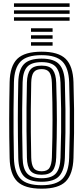

<svg xmlns="http://www.w3.org/2000/svg" viewBox="-20 -1118 498 1147"><path d="M228.8 9.2Q127 9.2 83.2 -33.9Q39.5 -77 37.5 -174Q36 -241.5 35.4 -297.9Q34.8 -354.2 34.9 -406.1Q35 -458 35.6 -511.5Q36.2 -565 37.5 -626.8Q39.5 -723.5 83.2 -766.4Q127 -809.2 228.8 -809.2Q328.8 -809.2 372.4 -766.4Q416 -723.5 419 -626.8Q421.8 -538.5 422.5 -465.8Q423.2 -393 422.4 -323.2Q421.5 -253.5 419 -174Q415.8 -77.8 372.8 -34.2Q329.8 9.2 228.8 9.2ZM228.8 -11.5Q316 -11.5 353.2 -50.2Q390.5 -89 393.2 -174.8Q395.8 -255.2 396.6 -325Q397.5 -394.8 396.8 -466.8Q396 -538.8 393.2 -626Q390.5 -711.5 353.1 -750Q315.8 -788.5 228.8 -788.5Q139.5 -788.5 102.4 -749.9Q65.2 -711.2 63.2 -626.2Q61.5 -536.2 60.9 -464.9Q60.2 -393.5 61 -324.9Q61.8 -256.2 63.2 -174.5Q65.2 -89.2 102.4 -50.4Q139.5 -11.5 228.8 -11.5ZM228.8 -32.2Q153.8 -32.2 122.2 -66Q90.8 -99.8 89.2 -175Q87.8 -242.5 87.1 -298.8Q86.5 -355 86.5 -406.6Q86.5 -458.2 87.2 -511.4Q88 -564.5 89.2 -625.8Q90.8 -700.8 122.5 -734.2Q154.2 -767.8 228.8 -767.8Q303 -767.8 334 -733.6Q365 -699.5 367.5 -625Q370.2 -536 371 -464.6Q371.8 -393.2 370.9 -324.9Q370 -256.5 367.5 -175.5Q365 -102 334.4 -67.1Q303.8 -32.2 228.8 -32.2ZM228.8 -53.2Q289.2 -53.2 314.4 -82.6Q339.5 -112 341.5 -176.5Q344.2 -260.5 345.1 -329.5Q346 -398.5 345.1 -468.2Q344.2 -538 341.5 -624Q339.5 -686 315.4 -716.4Q291.2 -746.8 228.8 -746.8Q166.8 -746.8 141.5 -717.6Q116.2 -688.5 115 -625Q113 -537 112.5 -466.1Q112 -395.2 112.6 -326.5Q113.2 -257.8 115 -175.5Q116.2 -109.8 142.5 -81.5Q168.8 -53.2 228.8 -53.2ZM228.8 -74Q180.8 -74 161.4 -98.4Q142 -122.8 140.8 -176Q139 -265.8 138.4 -336.8Q137.8 -407.8 138.4 -475.8Q139 -543.8 140.8 -624.8Q142 -677.8 161.4 -701.9Q180.8 -726 228.8 -726Q277 -726 295.6 -700.4Q314.2 -674.8 315.8 -623.2Q317.8 -559.2 318.8 -505.1Q319.8 -451 319.8 -400.1Q319.8 -349.2 318.8 -295.1Q317.8 -241 315.8 -177Q314 -124.2 295.1 -99.1Q276.2 -74 228.8 -74ZM228.8 -94.8Q262.5 -94.8 275.5 -115.1Q288.5 -135.5 290 -177.8Q292 -242.2 292.9 -296.4Q293.8 -350.5 293.8 -401.1Q293.8 -451.8 292.9 -505.4Q292 -559 290 -622.5Q288.5 -667.2 274.8 -686.2Q261 -705.2 228.8 -705.2Q195.8 -705.2 181.6 -686.6Q167.5 -668 166.5 -624Q164.8 -536 164.1 -465.5Q163.5 -395 164.2 -326.6Q165 -258.2 166.5 -176.8Q167.5 -134.8 180.9 -114.8Q194.2 -94.8 228.8 -94.8ZM165.2 -928V-949H294.2V-928ZM165.2 -886.5V-907.2H294.2V-886.5ZM165.2 -845V-865.8H294.2V-845ZM395.8 -1077H63.5V-1098H395.8ZM395.8 -1035.5H63.5V-1056.2H395.8ZM395.8 -994H63.5V-1014.8H395.8Z"/></svg>

Font: Big Shoulders Inline Display ExtraBold
Style: Regular
Weight: 800
Designer: Patric King
Foundry: XO Type Co
Version: Version 1.000